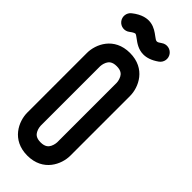

<svg xmlns="http://www.w3.org/2000/svg" viewBox="-292 -922 948 948"><g transform="rotate(45 182.0 -448.0)"><path d="M202.3 -758.1C224.7 -758.1 251 -765.7 281.3 -787.3C302.1 -802.1 307 -831 292.2 -851.8C277.4 -872.6 248.5 -877.5 227.7 -862.7C203.9 -845.8 202 -847.2 179.2 -864.3C150.9 -885.5 98.3 -925 17.6 -861.4C-2.5 -845.6 -5.9 -816.5 9.9 -796.4C25.7 -776.3 54.8 -772.9 74.9 -788.7C90.6 -801 99.8 -803.7 102.7 -803.3C107 -802.7 115.8 -796.1 123.6 -790.3C140.6 -777.5 166.5 -758.1 202.3 -758.1ZM150.4 0.1C260.7 0.1 300.8 -89.8 300.8 -150.3V-566.8C300.8 -627.3 260.8 -717.2 150.4 -717.2C40 -717.2 0 -627.3 0 -566.8V-150.3C0 -89.8 40.1 0.1 150.4 0.1ZM92.6 -150.7V-566.7C92.6 -566.9 93.2 -583.1 100.7 -598.1C106.8 -610.4 118.1 -624.6 150.4 -624.6C181.7 -624.6 192.9 -611.5 199.1 -600C207.6 -584.3 208.2 -566.8 208.2 -566.8V-150.4C208.2 -150.2 207.6 -134 200.1 -119C194 -106.7 182.7 -92.5 150.4 -92.5C119.1 -92.5 107.9 -105.6 101.7 -117.1C93.4 -132.3 92.7 -149.2 92.6 -150.7Z"/></g></svg>

Font: Cactron
Style: Regular
Weight: 400
Version: Version 1.0